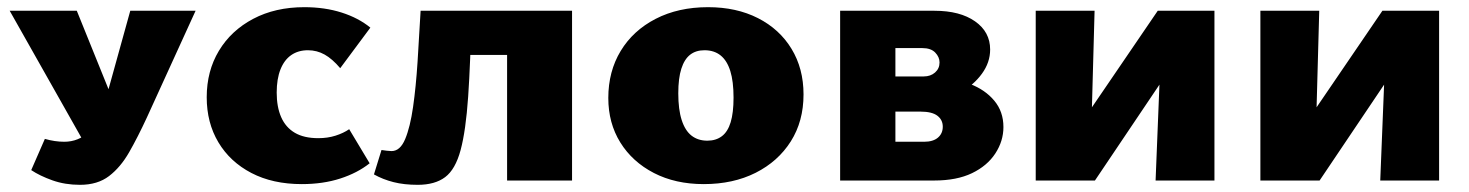

<svg xmlns="http://www.w3.org/2000/svg" viewBox="-20 -503 4094 535"><path d="M203 12Q161 12 126 -0.5Q91 -13 67 -29L105 -116Q119 -112 132.5 -110Q146 -108 159 -108Q199 -108 228.5 -136Q258 -164 272 -217L343 -473H525L389 -175Q364 -121 340 -79Q316 -37 284 -12.5Q252 12 203 12ZM229 -80 7 -473H194L304 -201Z M821 10Q740 10 680.5 -21Q621 -52 588.5 -106.5Q556 -161 556 -232Q556 -305 590 -361.5Q624 -418 685.5 -450.5Q747 -483 828 -483Q885 -483 932 -468Q979 -453 1012 -426L928 -313Q906 -339 884.5 -351Q863 -363 838 -363Q811 -363 791.5 -349.5Q772 -336 761.5 -309.5Q751 -283 751 -245Q751 -205 763.5 -176.5Q776 -148 801.5 -133Q827 -118 867 -118Q893 -118 915 -125Q937 -132 953 -143L1010 -48Q976 -21 928 -5.5Q880 10 821 10Z M1144 12Q1106 12 1076.5 4.5Q1047 -3 1022 -17L1043 -85Q1050 -84 1058 -83Q1066 -82 1071 -82Q1095 -82 1109 -115.5Q1123 -149 1131 -205Q1139 -261 1143.5 -330.5Q1148 -400 1152 -473H1294Q1291 -328 1284.5 -233.5Q1278 -139 1263.5 -85Q1249 -31 1220.5 -9.5Q1192 12 1144 12ZM1393 0V-473H1574V0ZM1212 -350V-473H1470V-350Z M1941 10Q1862 10 1802 -21Q1742 -52 1708.5 -106Q1675 -160 1675 -230Q1675 -304 1709.5 -361Q1744 -418 1807 -450.5Q1870 -483 1953 -483Q2032 -483 2092 -452.5Q2152 -422 2185.5 -367Q2219 -312 2219 -240Q2219 -165 2183.5 -109Q2148 -53 2085.5 -21.5Q2023 10 1941 10ZM1951 -111Q1975 -111 1991.5 -123.5Q2008 -136 2016 -162.5Q2024 -189 2024 -231Q2024 -276 2015 -305Q2006 -334 1988 -348.5Q1970 -363 1943 -363Q1919 -363 1903 -350.5Q1887 -338 1878.5 -311.5Q1870 -285 1870 -243Q1870 -198 1879.5 -168.5Q1889 -139 1907 -125Q1925 -111 1951 -111Z M2321 0V-473H2584Q2655 -473 2697 -443.5Q2739 -414 2739 -365Q2739 -329 2716 -297.5Q2693 -266 2657.5 -246.5Q2622 -227 2583 -227L2590 -285Q2641 -285 2683 -269Q2725 -253 2750.5 -222.5Q2776 -192 2776 -149Q2776 -110 2753.5 -75.5Q2731 -41 2688.5 -20.5Q2646 0 2583 0ZM2475 -108H2555Q2580 -108 2593.5 -119.5Q2607 -131 2607 -150Q2607 -169 2592 -180.5Q2577 -192 2545 -192H2452V-290H2554Q2573 -290 2585.5 -301Q2598 -312 2598 -329Q2598 -344 2586 -356.5Q2574 -369 2550 -369H2475Z M2975 0 2981 -143 3206 -473H3286V-379L3031 0ZM2866 0V-473H3030L3017 0ZM3200 0 3219 -473H3364V0Z M3601 0 3607 -143 3832 -473H3912V-379L3657 0ZM3492 0V-473H3656L3643 0ZM3826 0 3845 -473H3990V0Z"/></svg>

Font: Ysabeau SC Black
Style: Regular
Weight: 900
Designer: Christian Thalmann (Catharsis Fonts)
Version: Version 2.001;gftools[0.9.30]; featfreeze: smcp